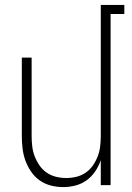

<svg xmlns="http://www.w3.org/2000/svg" viewBox="-20 -755 540 783"><path d="M237 8Q212 8 187 1.5Q162 -5 141.5 -19.5Q121 -34 106.5 -55.5Q92 -77 83.5 -100.5Q75 -124 72 -149.5Q69 -175 69 -200V-520H109V-200Q109 -179 111.5 -158Q114 -137 121.5 -117.5Q129 -98 141 -80.5Q153 -63 170.5 -51Q188 -39 208.5 -34Q229 -29 250 -29Q271 -29 291.5 -34Q312 -39 329.5 -51Q347 -63 359 -80.5Q371 -98 378.5 -117.5Q386 -137 388.5 -158Q391 -179 391 -200V-735H487V-698H431V0H391V-102Q383 -78 368.5 -56.5Q354 -35 333.5 -20Q313 -5 288 1.5Q263 8 237 8Z"/></svg>

Font: Iosevka Extralight
Style: Regular
Weight: 200
Monospace: yes
Designer: Belleve Invis
Foundry: Belleve Invis
Version: Version 32.0.1; ttfautohint (v1.8.4)